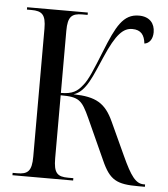

<svg xmlns="http://www.w3.org/2000/svg" viewBox="-52 -767 710 813"><g transform="rotate(5 303.0 -360.0)"><path d="M31 0H289V-10H267C221 -10 205 -24 205 -88V-355C283 -355 296 -343 330 -268L408 -96C444 -15 474 0 567 0H594V-10H588C554 -10 532 -40 494 -123L430 -262C395 -339 354 -362 259 -364C312 -380 336 -452 371 -531C415 -633 445 -661 483 -661C520 -661 535 -640 539 -604C560 -607 574 -626 574 -655C574 -692 552 -720 506 -720C439 -720 411 -665 367 -555C336 -478 317 -430 296 -406C275 -379 254 -365 205 -365V-629C205 -690 222 -704 267 -704H289V-714H31V-704H50C95 -704 112 -690 112 -630V-86C112 -24 95 -10 50 -10H31Z"/></g></svg>

Font: Noto Serif Display Condensed
Style: Regular
Weight: 400
Width: 3
Designer: Monotype Design Team
Foundry: Monotype Imaging Inc.
Version: Version 2.009